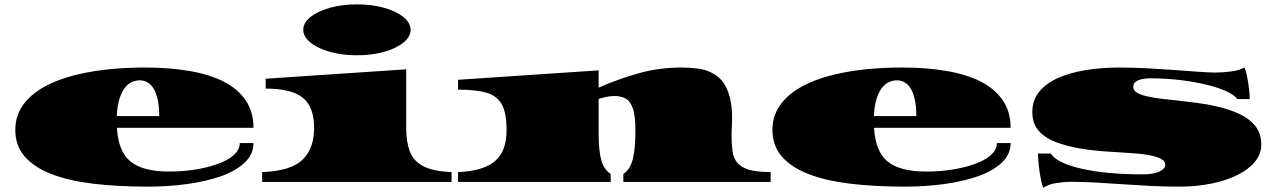

<svg xmlns="http://www.w3.org/2000/svg" viewBox="-20 -848 5960 895"><path d="M668.5 22Q528.3 22 414.3 8.3Q300.3 -5.4 219.7 -36.6Q139.2 -67.9 95.2 -118.4Q51.3 -168.9 51.3 -243.2Q51.3 -315.9 97.2 -371.3Q143.1 -426.8 224.6 -462.4Q279.8 -486.8 346.7 -502Q413.6 -517.6 491.7 -525.4Q569.8 -533.2 655.8 -533.2Q770.5 -533.2 863.8 -517.1Q957 -501 1023.4 -467.3Q1089.4 -433.1 1125.5 -379.9Q1161.6 -326.7 1161.6 -252.4H524.9Q531.7 -140.1 589.4 -94.2Q647 -48.3 769 -48.3Q828.1 -48.3 885.3 -56.9Q942.4 -65.4 989.7 -82Q1037.6 -98.1 1067.6 -123.5Q1097.7 -148.9 1097.7 -181.2H1161.6Q1161.6 -127.4 1119.1 -88.6Q1076.7 -49.8 1008.3 -25.9Q939.5 -2 851.6 10Q763.7 22 668.5 22ZM524.4 -307.1H722.2Q722.2 -351.6 715.1 -383.1Q708 -414.6 696.3 -434.6Q684.1 -454.6 667.5 -464.1Q650.9 -473.6 631.8 -473.6Q610.8 -473.6 592 -464.1Q573.2 -454.6 559.1 -434.6Q544.4 -414.1 535.4 -382.6Q526.4 -351.1 524.4 -307.1Z M1643.6 -590.3Q1592.3 -590.3 1546.6 -599.6Q1501 -608.9 1467.3 -625Q1433.1 -641.1 1413.3 -662.6Q1393.6 -684.1 1393.6 -708.5Q1393.6 -742.2 1427.5 -769Q1461.4 -795.9 1518.3 -811.8Q1575.2 -827.6 1643.6 -827.6Q1714.4 -827.6 1771 -811.5Q1827.6 -795.4 1860.8 -768.3Q1894 -741.2 1894 -708.5Q1894 -676.8 1860.8 -649.7Q1827.6 -622.6 1771 -606.4Q1714.4 -590.3 1643.6 -590.3ZM1202.1 0V-45.9Q1335.9 -50.8 1390.1 -103.3Q1444.3 -155.8 1444.3 -251.5Q1444.3 -349.1 1391.8 -392.1Q1339.4 -435.1 1218.3 -435.1V-481L1873.5 -524.9V-251.5Q1873.5 -188 1889.9 -143.3Q1906.2 -98.6 1951.7 -74Q1997.1 -49.3 2085 -45.9V0Z M2115.2 0V-45.9Q2236.3 -50.8 2289.6 -99.1Q2316.9 -123.5 2329.1 -159.2Q2341.3 -194.8 2341.3 -242.7Q2341.3 -322.3 2318.6 -362.3Q2295.9 -402.3 2246.3 -416.3Q2196.8 -430.2 2115.2 -430.2V-476.1L2770.5 -520V-439.5Q2858.4 -478.5 2955.1 -505.9Q3051.8 -533.2 3154.8 -533.2Q3194.8 -533.2 3235.8 -528.1Q3276.9 -522.9 3314 -499.5Q3337.4 -484.4 3355 -458.5Q3372.1 -432.1 3382.3 -393.1Q3392.6 -354 3392.6 -298.8L3391.6 -261.2Q3390.1 -241.7 3390.1 -218.8Q3390.1 -175.8 3394.5 -143.3Q3398.9 -110.8 3417 -89.4Q3434.6 -67.9 3471.2 -56.9Q3507.8 -45.9 3572.3 -45.9V0H2885.7V-37.1Q2917.5 -57.6 2929.7 -106Q2941.9 -154.3 2941.9 -238.3Q2941.9 -311 2929 -345.5Q2916 -379.9 2893.8 -390.1Q2871.6 -400.4 2844.2 -400.4Q2827.1 -400.4 2808.3 -396.7Q2789.6 -393.1 2770.5 -386.7V-229.5Q2770.5 -144 2783 -100.8Q2795.4 -57.6 2826.7 -37.1V0Z M4197.8 22Q4057.6 22 3943.6 8.3Q3829.6 -5.4 3749 -36.6Q3668.5 -67.9 3624.5 -118.4Q3580.6 -168.9 3580.6 -243.2Q3580.6 -315.9 3626.5 -371.3Q3672.4 -426.8 3753.9 -462.4Q3809.1 -486.8 3876 -502Q3942.9 -517.6 4021 -525.4Q4099.1 -533.2 4185.1 -533.2Q4299.8 -533.2 4393.1 -517.1Q4486.3 -501 4552.7 -467.3Q4618.7 -433.1 4654.8 -379.9Q4690.9 -326.7 4690.9 -252.4H4054.2Q4061 -140.1 4118.7 -94.2Q4176.3 -48.3 4298.3 -48.3Q4357.4 -48.3 4414.6 -56.9Q4471.7 -65.4 4519 -82Q4566.9 -98.1 4596.9 -123.5Q4627 -148.9 4627 -181.2H4690.9Q4690.9 -127.4 4648.4 -88.6Q4606 -49.8 4537.6 -25.9Q4468.8 -2 4380.9 10Q4293 22 4197.8 22ZM4053.7 -307.1H4251.5Q4251.5 -351.6 4244.4 -383.1Q4237.3 -414.6 4225.6 -434.6Q4213.4 -454.6 4196.8 -464.1Q4180.2 -473.6 4161.1 -473.6Q4140.1 -473.6 4121.3 -464.1Q4102.5 -454.6 4088.4 -434.6Q4073.7 -414.1 4064.7 -382.6Q4055.7 -351.1 4053.7 -307.1Z M4843.3 27.3Q4837.9 15.6 4833.3 -6.1Q4828.6 -27.8 4825.2 -52.5Q4821.8 -77.1 4820.1 -98.9Q4818.4 -120.6 4818.4 -132.3H4878.4Q4891.6 -110.4 4928.7 -92.3Q4965.8 -74.2 5022 -61.5Q5137.2 -35.2 5307.6 -35.2Q5355.5 -35.2 5383.8 -47.9Q5411.6 -60.5 5411.6 -79.6Q5411.6 -96.2 5394.3 -106.2Q5377 -116.2 5347.2 -122.6Q5307.6 -130.9 5252 -134.3Q5196.3 -137.7 5133.5 -142.1Q5070.8 -146.5 5010.3 -156.7Q4950.7 -167 4900.9 -186Q4851.1 -205.1 4821.5 -238.8Q4792 -272.5 4792 -325.7Q4792 -380.9 4824 -420.2Q4856 -459.5 4912.6 -484.9Q4967.8 -509.3 5041 -521.2Q5114.3 -533.2 5198.7 -533.2Q5264.2 -533.2 5330.3 -529.5Q5396.5 -525.9 5457 -521.5Q5518.1 -517.1 5567.6 -513.4Q5617.2 -509.8 5645.5 -509.8Q5679.2 -509.8 5719 -514.9Q5758.8 -520 5780.8 -533.7Q5788.1 -518.1 5793.7 -489.3Q5799.3 -460.4 5802.5 -431.6Q5805.7 -402.8 5805.7 -386.2H5747.1Q5737.3 -402.3 5701.9 -419.9Q5666.5 -437.5 5611.8 -451.2Q5557.1 -465.3 5487.1 -474.1Q5417 -482.9 5338.4 -482.9Q5327.6 -482.9 5309.6 -480.2Q5291.5 -477.5 5277.1 -469.2Q5262.7 -460.9 5262.7 -442.9Q5262.7 -426.8 5279.3 -416.5Q5295.9 -406.2 5324.7 -399.4Q5353.5 -392.6 5391.6 -387.9Q5429.7 -383.3 5472.7 -378.9Q5515.6 -374 5561 -368.2Q5606.4 -362.3 5649.4 -352.5Q5707.5 -339.8 5755.1 -317.9Q5802.7 -295.9 5831.1 -261Q5859.4 -226.1 5859.4 -173.3Q5859.4 -130.9 5830.8 -95.2Q5802.2 -59.6 5751 -33.7Q5699.7 -7.3 5629.4 7.3Q5559.1 22 5475.6 22Q5407.2 22 5340.6 18.6Q5273.9 15.1 5210.4 10.7Q5147 6.3 5086.9 2.9Q5026.9 -0.5 4972.2 -0.5Q4939.9 -0.5 4902.3 5.6Q4864.7 11.7 4843.3 27.3Z"/></svg>

Font: Asset
Style: Regular
Weight: 400
Version: Version 1.003; ttfautohint (v1.8.4.7-5d5b)